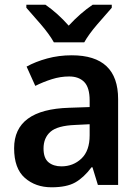

<svg xmlns="http://www.w3.org/2000/svg" viewBox="-20 -786 593 816"><path d="M361 -258V-211Q361 -145 326 -112Q291 -79 241 -79Q207 -79 186 -96.5Q165 -114 165 -155Q165 -200 194.5 -226Q224 -252 300 -255ZM285 -551Q230 -551 180.5 -537.5Q131 -524 93 -503L130 -421Q164 -438 200.5 -449.5Q237 -461 274 -461Q315 -461 338 -437.5Q361 -414 361 -359V-331L274 -328Q40 -321 40 -156Q40 -70 85.5 -30Q131 10 199 10Q263 10 299.5 -10.5Q336 -31 369 -75H373L396 0H482V-365Q482 -551 285 -551ZM455 -766H374Q322 -731 272 -677Q225 -730 173 -766H92V-753Q118 -724 154 -682Q190 -640 209 -606H338Q357 -640 393.5 -682.5Q430 -725 455 -753Z"/></svg>

Font: Noto Sans Display Medium
Style: Regular
Weight: 500
Designer: Monotype Design Team
Foundry: Monotype Imaging Inc.
Version: Version 1.900